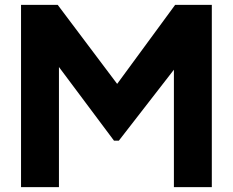

<svg xmlns="http://www.w3.org/2000/svg" viewBox="-20 -765 952 785"><path d="M66 -745H216L459 -422L696 -745H846V0H691V-480L466 -190H446L221 -491V0H66Z"/></svg>

Font: Evergrow Sans 
Style: ExtraBold
Weight: 800
Foundry: 10Web
Version: Version 1.000